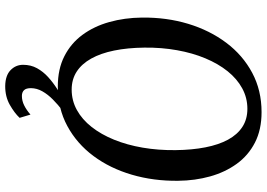

<svg xmlns="http://www.w3.org/2000/svg" viewBox="-160 -632 1000 719"><g transform="rotate(90 339.5 -273.0)"><path d="M304 10Q239.1 10 190.9 -14.6Q142.7 -39.1 110.9 -82.4Q79 -125.7 63 -182.9Q47 -240 46.3 -305.2Q45.3 -397.3 69.7 -478.2Q94.2 -559.1 140.8 -621Q187.3 -682.8 253.1 -717.9Q318.8 -753 400.5 -753Q466.3 -753 514.5 -728.2Q562.7 -703.4 594.1 -659.9Q625.5 -616.4 641.2 -560.1Q656.9 -503.8 657.5 -440.5Q658.6 -348.5 634.7 -267.1Q610.9 -185.6 564.6 -123.4Q518.3 -61.2 452.4 -25.6Q386.6 10 304 10ZM316 -41.9Q357.2 -41.9 392.6 -61.5Q428 -81 456 -116.7Q484 -152.3 503.7 -200.8Q523.4 -249.3 533.4 -307.7Q543.4 -366 542.7 -430.7Q542 -492.8 532.3 -542.4Q522.6 -592.1 503.6 -627.3Q484.5 -662.4 455.8 -681.1Q427.1 -699.9 387.9 -699.9Q346.8 -699.9 311.2 -680.5Q275.6 -661.1 247.3 -625.9Q219.1 -590.7 198.9 -542.4Q178.8 -494.2 168.5 -436.3Q158.1 -378.5 158.8 -314.3Q159.5 -251.2 169.8 -200.8Q180 -150.5 199.9 -115Q219.7 -79.5 248.7 -60.7Q277.8 -41.9 316 -41.9ZM302.3 207Q262.9 206.3 243 186.8Q223.2 167.4 223.2 140.1Q223.2 110.9 236 87.8Q248.8 64.7 269 46.4Q289.2 28.1 312.4 13.2Q335.6 -1.7 356.3 -14L379.7 -25.2L394.9 -7.9Q372.6 9.2 353.4 28.2Q334.1 47.2 322.5 67.8Q310.8 88.4 310.6 110.5Q310.5 128.7 318.3 136.6Q326.1 144.5 339.7 144.5Q358.2 144.5 375.4 135.8Q392.7 127.2 409.6 112.4L421.8 153Q403.5 172.5 372.8 189.9Q342 207.3 302.3 207Z"/></g></svg>

Font: Merriweather 7pt Light
Style: Italic
Weight: 300
Italic angle: -7.8°
Designer: Eben Sorkin
Foundry: Eben Sorkin
Version: Version 2.200;gftools[0.9.31]